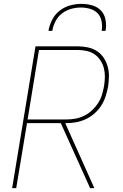

<svg xmlns="http://www.w3.org/2000/svg" viewBox="-20 -975 640 995"><path d="M43 0 164 -735H382Q409 -735 435 -729.5Q461 -724 482 -710.5Q503 -697 517 -676Q531 -655 538 -630Q545 -605 544.5 -578.5Q544 -552 540 -525Q535 -500 527 -475Q519 -450 504.5 -427.5Q490 -405 469.5 -387Q449 -369 424.5 -357.5Q400 -346 375 -341.5Q350 -337 325 -337H318L469 0H447L295 -337H120L64 0ZM123 -356H325Q347 -356 370 -360Q393 -364 415 -374.5Q437 -385 455.5 -402Q474 -419 487.5 -439.5Q501 -460 508 -482.5Q515 -505 519 -528Q523 -552 523.5 -575.5Q524 -599 518.5 -621Q513 -643 500.5 -662Q488 -681 470 -693.5Q452 -706 429 -711Q406 -716 382 -716H182ZM231 -815Q236 -844 250 -872Q264 -900 289 -919.5Q314 -939 343.5 -947Q373 -955 402 -955Q431 -955 458.5 -947Q486 -939 504 -919.5Q522 -900 527 -872Q532 -844 527 -815H507Q511 -840 506.5 -864.5Q502 -889 486.5 -905.5Q471 -922 447.5 -929Q424 -936 399 -936Q374 -936 348.5 -929Q323 -922 301.5 -905.5Q280 -889 267.5 -864.5Q255 -840 251 -815Z"/></svg>

Font: Iosevka Aile Thin Oblique
Style: Regular
Weight: 100
Italic angle: -9°
Designer: Belleve Invis
Foundry: Belleve Invis
Version: Version 31.1.0; ttfautohint (v1.8.4)